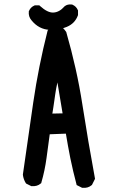

<svg xmlns="http://www.w3.org/2000/svg" viewBox="-20 -851 540 888"><path d="M357.9 16.6 338.4 6.8 334.5 4.9 333.5 0.5Q317.9 -58.1 305.2 -119.6Q293.9 -176.8 284.7 -232.9L210 -230Q202.6 -175.3 195.3 -121.1Q187.5 -62.5 171.4 -7.3L170.9 -4.4L168.5 -2.4Q151.9 12.2 126 9.8H124L122.6 8.8L103 -1L100.6 -2.4L99.1 -4.4Q88.4 -22 85.9 -42V-43V-44.4Q109.4 -211.4 133.8 -377.4Q158.2 -543.9 199.7 -707.5L200.2 -709.5L201.2 -710.9Q209.5 -721.7 218.3 -728Q236.8 -739.3 253.7 -732.7Q270.5 -726.1 285.2 -704.6L286.1 -703.6L286.6 -702.1Q310.5 -619.1 329.3 -535.2Q348.1 -451.2 361.3 -365.7Q387.7 -195.8 418.9 -27.3L419.4 -23.9L418 -21L406.2 2.4L405.3 4.4L403.8 5.4Q387.2 20 361.3 17.6H359.4ZM269.5 -326.7 245.6 -469.7Q239.3 -442.4 235.4 -414.6Q233.4 -399.9 231.2 -385Q229 -370.1 226.8 -355.2Q224.6 -340.3 222.2 -325.7ZM210.4 -712.9Q159.7 -714.8 125.5 -757.3Q110.8 -774.4 113.3 -797.9V-799.3L114.3 -800.8Q117.7 -809.1 124 -815.4Q130.4 -821.8 138.7 -825.2L140.6 -826.2H142.6H158.2H162.1L164.6 -823.7Q200.7 -791 227.5 -793Q254.4 -794.4 277.8 -820.8L278.3 -821.8L279.3 -822.3Q292 -832.5 312.5 -830.1H314L315.4 -829.1Q332.5 -821.8 339.8 -804.7L340.8 -802.7V-800.8V-783.2V-781.7L340.3 -779.8Q333.5 -761.2 320.6 -747.8Q307.6 -734.4 288.6 -726.6Q252 -710.9 210.4 -712.9Z"/></svg>

Font: NaikaiFont
Style: Bold
Weight: 700
Version: Version 1.89